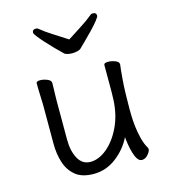

<svg xmlns="http://www.w3.org/2000/svg" viewBox="-111 -817 812 923"><g transform="rotate(-15 295.0 -355.5)"><path d="M295 -637Q330 -660 364 -681.5Q398 -703 423 -724Q428 -729 436 -729Q454 -729 454 -713Q454 -707 440.5 -690Q427 -673 407 -652Q387 -631 367.5 -612Q348 -593 336 -581Q330 -575 317.5 -572Q305 -569 292 -569Q280 -569 269.5 -571.5Q259 -574 254 -578Q236 -595 215.5 -616Q195 -637 176.5 -657.5Q158 -678 146.5 -693Q135 -708 135 -713Q135 -729 153 -729Q161 -729 166 -724Q191 -703 225.5 -681.5Q260 -660 295 -637ZM500 -457Q497 -439 492.5 -381Q488 -323 488 -237Q488 -229 488.5 -205.5Q489 -182 492.5 -151Q496 -120 504 -89Q512 -58 526 -35Q527 -33 527 -29Q527 -18 513.5 -2.5Q500 13 483 13Q470 13 461 -0.5Q452 -14 446 -35Q440 -56 436.5 -77.5Q433 -99 432 -114Q405 -59 354.5 -20.5Q304 18 242 18Q184 18 151.5 -9Q119 -36 105.5 -79Q92 -122 92 -171V-368Q92 -374 91 -395Q90 -416 89.5 -439.5Q89 -463 89 -474Q89 -484 109 -484Q125 -484 143.5 -476.5Q162 -469 162 -456Q162 -448 161.5 -431.5Q161 -415 160.5 -397.5Q160 -380 160 -368V-175Q160 -117 181 -79.5Q202 -42 242 -42Q283 -42 323.5 -75Q364 -108 392.5 -166.5Q421 -225 425 -301Q426 -317 426 -342.5Q426 -368 426 -395V-475Q426 -485 447 -485Q464 -485 482 -478Q500 -471 500 -459Z"/></g></svg>

Font: Moon Stars Kai T HW
Style: Regular
Weight: 400
Designer: GuiWonder
Version: Version 1.101